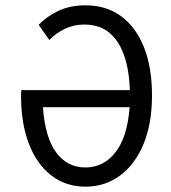

<svg xmlns="http://www.w3.org/2000/svg" viewBox="-20 -688 640 720"><path d="M300 12Q227 12 172.5 -30Q118 -72 88.5 -148.5Q59 -225 59 -327Q59 -333 59 -338.5Q59 -344 60 -350H467Q463 -468 420 -532Q377 -596 297 -596Q257 -596 223.5 -580Q190 -564 165 -538L125 -595Q156 -627 199.5 -647.5Q243 -668 301 -668Q379 -668 434.5 -627Q490 -586 520 -510.5Q550 -435 550 -330Q550 -225 518.5 -148.5Q487 -72 430.5 -30Q374 12 300 12ZM300 -60Q369 -60 413.5 -117.5Q458 -175 466 -286H141Q149 -173 190.5 -116.5Q232 -60 300 -60Z"/></svg>

Font: SauceCodePro NFM
Style: Regular
Weight: 400
Monospace: yes
Designer: Paul D. Hunt, Teo Tuominen
Foundry: Adobe
Version: Version 2.042;hotconv 1.1.0;makeotfexe 2.6.0;Nerd Fonts 3.3.